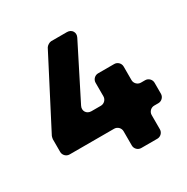

<svg xmlns="http://www.w3.org/2000/svg" viewBox="-160 -839 953 977"><g transform="rotate(-30 316.5 -350.0)"><path d="M237 -340 393 -649C406 -674 390 -700 362 -700H269C259 -700 243 -690 238 -681L31 -281C30 -279 27 -267 27 -264V-189C27 -170 43 -154 62 -154H324C343 -154 359 -138 359 -119V-35C359 -16 375 0 394 0H489C508 0 524 -16 524 -35V-119C524 -138 540 -154 559 -154H584C603 -154 619 -170 619 -189V-254C619 -273 603 -289 584 -289H559C540 -289 524 -305 524 -324V-404C524 -423 508 -439 489 -439H394C375 -439 359 -423 359 -404V-324C359 -305 343 -289 324 -289H268C240 -289 224 -315 237 -340Z"/></g></svg>

Font: Trueno
Style: RoundBd
Weight: 700
Designer: Julieta Ulanovsky, Jasper
Foundry: Julieta Ulanovsky, Cannot Into Space Fonts
Version: Version 3.001